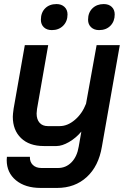

<svg xmlns="http://www.w3.org/2000/svg" viewBox="-20 -721 629 944"><path d="M13 66Q13 56 14 50H127Q126 75 141.5 90Q157 105 184 105H265Q304 105 331.5 77Q359 49 367 0L380 -74Q353 -42 319 -22.5Q285 -3 258 -3H195Q124 -3 83.5 -42Q43 -81 43 -147Q43 -159 47 -187L102 -499H217L162 -185Q160 -169 160 -163Q160 -134 174.5 -117.5Q189 -101 215 -101H274Q312 -101 348 -131.5Q384 -162 403 -211L455 -499H569L481 0Q465 96 406.5 149.5Q348 203 261 203H180Q104 203 58.5 165.5Q13 128 13 66ZM181 -624Q181 -659 202 -680Q223 -701 258 -701Q282 -701 297 -687Q312 -673 312 -650Q312 -616 290.5 -594.5Q269 -573 235 -573Q210 -573 195.5 -587Q181 -601 181 -624ZM413 -624Q413 -659 434.5 -680Q456 -701 490 -701Q515 -701 529.5 -687Q544 -673 544 -650Q544 -616 523 -594.5Q502 -573 467 -573Q443 -573 428 -587Q413 -601 413 -624Z"/></svg>

Font: Bai Jamjuree SemiBold
Style: Italic
Weight: 600
Italic angle: -10°
Version: Version 1.000; ttfautohint (v1.6)